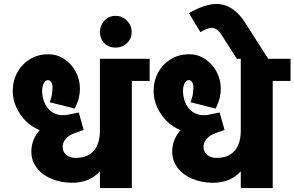

<svg xmlns="http://www.w3.org/2000/svg" viewBox="-20 -960 1503 980"><path d="M490 0V-660H653V0ZM531 -547V-660H744V-547ZM268 -288Q223 -281 183 -296Q143 -311 112 -342Q81 -373 63 -413Q45 -453 45 -495H195Q195 -474 202 -450Q209 -426 225 -406.5Q241 -387 267 -377.5Q293 -368 330 -375V-298ZM346 -27Q287 -28 240 -48.5Q193 -69 166.5 -105Q140 -141 140 -186L300 -211Q299 -186 318 -170Q337 -154 366 -154ZM140 -186Q140 -233 165.5 -273Q191 -313 235 -337Q279 -361 334 -361L363 -281Q343 -274 329 -263.5Q315 -253 307.5 -239.5Q300 -226 300 -211ZM346 -27 366 -154Q410 -154 437.5 -172Q465 -190 477.5 -221Q490 -252 490 -291H559Q559 -216 534.5 -156Q510 -96 463 -61.5Q416 -27 346 -27ZM319 -265V-373L382 -386L407 -297ZM195 -493H45Q45 -548 68.5 -590.5Q92 -633 133 -658Q174 -683 226 -683L224 -551Q211 -551 203 -534.5Q195 -518 195 -493ZM362 -406 234 -438Q245 -470 246.5 -488.5Q248 -507 248 -516L388 -506Q388 -484 382.5 -461Q377 -438 362 -406ZM388 -506 248 -516Q248 -531 241.5 -541Q235 -551 224 -551L226 -683Q272 -683 308.5 -658.5Q345 -634 366.5 -594Q388 -554 388 -506Z M570 -717Q535 -717 512.5 -739.5Q490 -762 490 -797Q490 -830 512.5 -854.5Q535 -879 570 -879Q604 -879 628 -854.5Q652 -830 652 -797Q652 -762 628 -739.5Q604 -717 570 -717Z M1209 0V-660H1372V0ZM1250 -547V-660H1463V-547ZM987 -288Q942 -281 902 -296Q862 -311 831 -342Q800 -373 782 -413Q764 -453 764 -495H914Q914 -474 921 -450Q928 -426 944 -406.5Q960 -387 986 -377.5Q1012 -368 1049 -375V-298ZM1065 -27Q1006 -28 959 -48.5Q912 -69 885.5 -105Q859 -141 859 -186L1019 -211Q1018 -186 1037 -170Q1056 -154 1085 -154ZM859 -186Q859 -233 884.5 -273Q910 -313 954 -337Q998 -361 1053 -361L1082 -281Q1062 -274 1048 -263.5Q1034 -253 1026.5 -239.5Q1019 -226 1019 -211ZM1065 -27 1085 -154Q1129 -154 1156.5 -172Q1184 -190 1196.5 -221Q1209 -252 1209 -291H1278Q1278 -216 1253.5 -156Q1229 -96 1182 -61.5Q1135 -27 1065 -27ZM1038 -265V-373L1101 -386L1126 -297ZM914 -493H764Q764 -548 787.5 -590.5Q811 -633 852 -658Q893 -683 945 -683L943 -551Q930 -551 922 -534.5Q914 -518 914 -493ZM1081 -406 953 -438Q964 -470 965.5 -488.5Q967 -507 967 -516L1107 -506Q1107 -484 1101.5 -461Q1096 -438 1081 -406ZM1107 -506 967 -516Q967 -531 960.5 -541Q954 -551 943 -551L945 -683Q991 -683 1027.5 -658.5Q1064 -634 1085.5 -594Q1107 -554 1107 -506Z M1189 -660 1108 -786 1230 -846 1349 -660ZM1108 -786Q1092 -812 1069 -817Q1046 -822 1003 -796L944 -893Q1046 -951 1113 -937Q1180 -923 1230 -846Z"/></svg>

Font: Akshar Light
Style: Regular
Weight: 300
Designer: Tall Chai
Foundry: Tall Chai
Version: Version 1.100